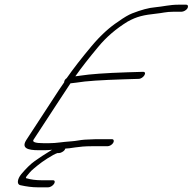

<svg xmlns="http://www.w3.org/2000/svg" viewBox="-20 -658 821 818"><path d="M778.3 -622C783.3 -630 781.2 -638 773.2 -638H739.2C703.2 -638 674.3 -630 640.8 -627C614.8 -625 581.4 -616 543 -601C528 -595 508.6 -584 483.8 -566C446.9 -542 409.2 -508 370.5 -462C326.9 -410 291.3 -364 264.1 -325C256.6 -320 253.6 -314 253.2 -307C245.8 -296 238.9 -286 231.4 -275L93 -63C69.3 -27 96.9 -18 144.9 -18H170.9C180.9 -18 191.4 -19 201.8 -20C170.5 -1 146.6 15 128.2 28C109.8 41 90 61 70.6 84C53.3 105 51 128 66.5 131C93.5 137 118 140 139 140H186C194 140 205.5 133 210.4 125C215.4 117 213.8 110 205.8 110H158.8C132.8 110 111.3 107 94.8 102C88.8 102 88.7 98 95.7 90C115 67 111 71 139.9 47C160.2 30 206 0 225 -6H232C239 -6 251.4 -13 255.4 -19C256.8 -22 257.8 -24 258.3 -25C267.3 -25 281.3 -27 300.8 -30C320.3 -33 343.2 -35 369.2 -35H438.2C446.2 -35 457.2 -41 462.1 -49C467.1 -57 465 -65 457 -65H388L341 -63C323.5 -62 303.1 -57 284.6 -56C240.1 -53 222.6 -48 189.6 -48H164.6C130.6 -48 116.1 -53 123 -63L232.8 -231L280.2 -303C287.7 -304 296.2 -305 305.7 -306C346.2 -313 413.1 -317 504.6 -320L570.6 -322C590.6 -322 609.4 -352 589.4 -352L522.4 -350C428.9 -347 362.4 -342 324.5 -336C314.5 -334 306.5 -334 301 -333C327.7 -371 359.9 -412 396.6 -456C432.3 -500 475 -536 523.8 -566C563.6 -588 591.5 -594 646.5 -600C669.5 -602 687.4 -608 719.4 -608H753.4C761.4 -608 773.4 -614 778.3 -622Z"/></svg>

Font: MewTooHand
Style: UltimateIta
Weight: 400
Designer: Mew Too, Robert Jablonski
Version: Version 0.77